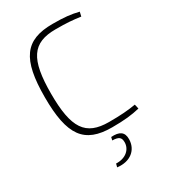

<svg xmlns="http://www.w3.org/2000/svg" viewBox="-224 -807 1011 1148"><g transform="rotate(-30 281.5 -233.0)"><path d="M331 -702C140 -702 72 -608 72 -345C72 -82 140 12 331 12C417 12 469 6 523 -7L516 -38C463 -29 413 -25 331 -25C170 -25 115 -107 115 -345C115 -583 170 -665 331 -665C408 -665 445 -662 502 -654L509 -684C456 -697 412 -702 331 -702ZM297 59 292 80C337 81 351 93 351 126C351 174 310 214 243 211L237 234C325 245 382 196 383 124C384 73 354 55 297 59Z"/></g></svg>

Font: Exo 2 Extra Light
Style: Regular
Weight: 250
Designer: Natanael Gama
Version: Version 1.001;PS 001.001;hotconv 1.0.88;makeotf.lib2.5.64775